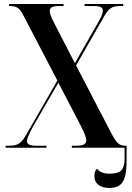

<svg xmlns="http://www.w3.org/2000/svg" viewBox="-20 -734 656 954"><path d="M8 0V-10H28Q57 -10 74 -20.5Q91 -31 110 -64L265 -334L99 -652Q83 -683 69.5 -693.5Q56 -704 32 -704H25V-714H296V-704H274Q248 -704 237.5 -698Q227 -692 227 -679Q227 -669 233.5 -653Q240 -637 251 -616L352 -420L464 -616Q477 -638 484 -654Q491 -670 491 -681Q491 -693 481 -698.5Q471 -704 447 -704H400V-714H592V-704H573Q547 -704 530.5 -693.5Q514 -683 496 -650L358 -409L533 -72Q553 -34 566.5 -22Q580 -10 602 -10H609V69Q609 139 590 169.5Q571 200 523 200Q489 200 469 184.5Q449 169 449 141Q449 116 462 104Q480 129 525 129Q567 129 583 112Q599 95 599 54V0H337V-10H359Q386 -10 397.5 -16.5Q409 -23 409 -37Q409 -55 381 -110L270 -323L145 -107Q132 -83 123 -63.5Q114 -44 114 -33Q114 -21 124.5 -15.5Q135 -10 160 -10H211V0Z"/></svg>

Font: Noto Serif Display Condensed SemiBold
Style: Regular
Weight: 600
Width: 3
Designer: Monotype Design Team
Foundry: Monotype Imaging Inc.
Version: Version 2.009